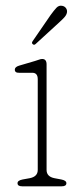

<svg xmlns="http://www.w3.org/2000/svg" viewBox="-20 -654 282 674"><path d="M143.5 -428V-57.5Q143.5 -34 171 -28.5L195 -24Q213 -20.5 213 -11Q213 0 197 0H57.5Q41.5 0 41.5 -11Q41.5 -20.5 59.5 -24L84.5 -28.5Q112.5 -34 112.5 -57.5V-376Q112.5 -399 92.5 -398.5H47.5Q32 -398 32 -409.5Q32 -419 47 -423.5L103 -440Q108.5 -441.5 115.8 -444.2Q123 -447 128 -447Q143.5 -447 143.5 -428ZM157.5 -601Q169.5 -617.5 178.2 -626.8Q187 -636 198.5 -633.5Q207 -632 211.8 -625.2Q216.5 -618.5 215 -610Q213.5 -601.5 206 -593.2Q198.5 -585 188.5 -576L105 -499.5Q99.5 -494.5 95 -499Q91.5 -501.5 92.5 -505Q93.5 -508.5 96 -511.5Z"/></svg>

Font: Fraunces 72pt SuperSoft Thin
Style: Regular
Weight: 100
Version: Version 1.000;[b76b70a41]